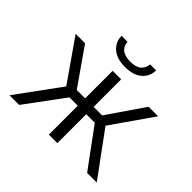

<svg xmlns="http://www.w3.org/2000/svg" viewBox="-160 -905 1109 1109"><g transform="rotate(45 394.5 -350.0)"><path d="M37.9 0 233.5 -268.1 57 -521.1H134.2L291 -296.2H359.4V-521.1H428.8V-296.2H498.5L652.9 -521.1H730.8L554.3 -268.1L750.6 0H671.9L498.5 -236.2H428.8V0H359.4V-236.2H291.3L116.6 0ZM394.1 -586.9Q326.2 -586.9 289.5 -619.2Q252.8 -651.5 252.8 -700.4H302.1Q302.1 -669.8 324.8 -650.1Q347.6 -630.4 394.1 -630.4Q439.8 -630.4 461.5 -649.4Q483.2 -668.4 486 -700.4H535Q535 -651.5 498.3 -619.2Q461.6 -586.9 394.1 -586.9Z"/></g></svg>

Font: Raleway Thin
Style: Regular
Weight: 100
Designer: Matt McInerney, Pablo Impallari, Rodrigo Fuenzalida
Foundry: Matt McInerney, Pablo Impallari, Rodrigo Fuenzalida
Version: Version 4.026